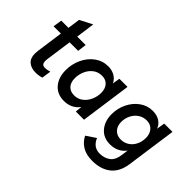

<svg xmlns="http://www.w3.org/2000/svg" viewBox="-121 -1108 1754 1754"><g transform="rotate(45 756.5 -231.0)"><path d="M87 -110Q87 -124 90 -149L126 -407H32L45 -493H138L155 -613L276 -675L251 -493H360L349 -407H239L205 -166Q202 -148 202 -130Q202 -105 212 -93.5Q222 -82 246 -82Q274 -82 304 -93L291 -3Q255 9 214 9Q157 9 122 -20.5Q87 -50 87 -110Z M393 -203Q393 -280 425 -349Q457 -418 514.5 -460Q572 -502 644 -502Q692 -502 729 -481Q766 -460 784 -421L796 -493H901L832 0H726L733 -65Q677 9 580 9Q493 9 443 -49.5Q393 -108 393 -203ZM770 -284Q770 -338 742 -369.5Q714 -401 665 -401Q616 -401 579.5 -373.5Q543 -346 523.5 -301.5Q504 -257 504 -209Q504 -155 532 -124Q560 -93 610 -93Q659 -93 695 -121Q731 -149 750.5 -193Q770 -237 770 -284Z M942 96 1034 34Q1069 118 1151 118Q1209 118 1251.5 88Q1294 58 1304 -17L1313 -82Q1256 -8 1158 -8Q1073 -8 1023.5 -66Q974 -124 974 -215Q974 -289 1006 -355Q1038 -421 1094 -461.5Q1150 -502 1219 -502Q1273 -502 1310 -478.5Q1347 -455 1362 -414L1375 -493H1482L1414 -10Q1399 102 1330 157.5Q1261 213 1150 213Q1070 213 1019 181Q968 149 942 96ZM1350 -282Q1350 -335 1321 -368Q1292 -401 1242 -401Q1197 -401 1161.5 -377Q1126 -353 1106 -313Q1086 -273 1086 -226Q1086 -174 1116 -141.5Q1146 -109 1197 -109Q1241 -109 1276 -132Q1311 -155 1330.5 -194.5Q1350 -234 1350 -282Z"/></g></svg>

Font: Hanken Grotesk SemiBold
Style: Italic
Weight: 600
Italic angle: -8°
Designer: Alfredo Marco Pradil
Foundry: Hanken Design Co.
Version: Version 3.014